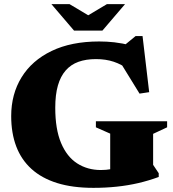

<svg xmlns="http://www.w3.org/2000/svg" viewBox="-20 -891 836 926"><path d="M718.5 -96 745.5 -55.5V-37.5Q698 -20 647.8 -8.2Q597.5 3.5 543.5 9.2Q489.5 15 430.5 15Q330 15 255.5 -8.2Q181 -31.5 131.8 -76.2Q82.5 -121 58.2 -185.2Q34 -249.5 34 -331Q34 -437 84 -518.2Q134 -599.5 229 -645.2Q324 -691 458.5 -691Q495 -691 531.2 -687Q567.5 -683 614.5 -671.5L565 -660.5L634 -717H667.5L699.5 -446.5L653 -439.5L541.5 -620.5L604 -552.5Q567 -580.5 528.5 -593.2Q490 -606 443 -606Q395 -606 358.2 -592.8Q321.5 -579.5 296.8 -551.2Q272 -523 259.2 -478.5Q246.5 -434 246.5 -371.5Q246.5 -268 274.5 -201.5Q302.5 -135 352.2 -103Q402 -71 466.5 -71Q492.5 -71 514.8 -75.2Q537 -79.5 557.5 -88.5Q578 -97.5 597 -111L511.5 -16.5V-246.5L442.5 -277V-306H786V-277L718.5 -245.5ZM422 -807.5H389L495.5 -871H583L474 -743.5H337L228 -871H315.5Z"/></svg>

Font: Newsreader 16pt 16pt ExtraBold
Style: Regular
Weight: 800
Version: Version 1.003